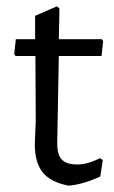

<svg xmlns="http://www.w3.org/2000/svg" viewBox="-20 -581 359 607"><path d="M296 -81 305 -75 297 -23Q243 2 197 6Q140 -5 115 -36Q90 -67 90 -126L93 -197L92 -404H29L25 -410L30 -457H91V-531L160 -561L168 -554L166 -457H302L306 -451L301 -404H166L161 -133Q160 -93 175 -77Q190 -61 224 -61Q257 -61 296 -81Z"/></svg>

Font: Alegreya Sans
Style: Regular
Weight: 400
Designer: Juan Pablo del Peral
Foundry: Huerta Tipografica
Version: Version 2.008; ttfautohint (v1.6)